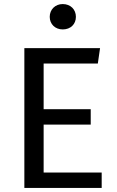

<svg xmlns="http://www.w3.org/2000/svg" viewBox="-20 -926 575 946"><path d="M289 -906C252 -906 225 -879 225 -843C225 -807 252 -781 289 -781C328 -781 354 -807 354 -843C354 -879 328 -906 289 -906ZM100 -689V0H481V-76H195V-312H427V-388H195V-613H462L473 -689Z"/></svg>

Font: Fira Sans
Style: Regular
Weight: 400
Designer: Carrois Corporate & Edenspiekermann AG
Foundry: Carrois Corporate GbR & Edenspiekermann AG
Version: Version 4.203